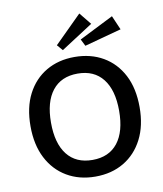

<svg xmlns="http://www.w3.org/2000/svg" viewBox="-91 -897 838 988"><g transform="rotate(-10 328.0 -402.5)"><path d="M327 -607Q412 -607 476.5 -569.5Q541 -532 577 -462.5Q613 -393 613 -295Q613 -198 577 -128Q541 -58 477 -20Q413 18 328 18Q244 18 179.5 -20Q115 -58 79 -128Q43 -198 43 -295Q43 -393 79 -462.5Q115 -532 179 -569.5Q243 -607 327 -607ZM328 -520Q242 -520 196 -461.5Q150 -403 150 -295Q150 -186 196 -127.5Q242 -69 328 -69Q414 -69 460 -127.5Q506 -186 506 -295Q506 -403 460 -461.5Q414 -520 328 -520ZM391 -823 442 -760 275 -652 249 -682ZM554 -780 586 -706 393 -654 375 -690Z"/></g></svg>

Font: Podkova SemiBold
Style: Regular
Weight: 600
Designer: Ilya Yudin
Foundry: Cyreal (www.cyreal.org)
Version: Version 2.103